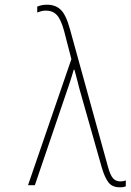

<svg xmlns="http://www.w3.org/2000/svg" viewBox="-20 -786 554 815"><path d="M514 5V-20Q504 -16 490 -16Q472 -16 460 -29Q448 -42 438 -79L277 -662Q260 -724 237.5 -745Q215 -766 180 -766Q165 -766 155 -763.5Q145 -761 138 -758V-733Q146 -736 155 -738.5Q164 -741 175 -741Q204 -741 221.5 -722Q239 -703 252 -655L283 -535L99 0H128L274 -429Q279 -445 284 -460Q289 -475 293 -490H296Q301 -473 306 -452.5Q311 -432 318 -406L412 -75Q425 -31 441 -11Q457 9 488 9Q498 9 503.5 8Q509 7 514 5Z"/></svg>

Font: Noto Sans Mono UI Condensed Thin
Style: Regular
Weight: 250
Width: 3
Designer: Monotype Design team
Foundry: Monotype Imaging Inc.
Version: 1.000